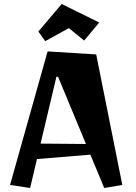

<svg xmlns="http://www.w3.org/2000/svg" viewBox="-20 -921 679 956"><path d="M130 15 30 0 217 -665 459 -650 589 0 499 15 430 -151 164 -129ZM408 -204 269 -539H261L182 -206ZM205 -716 171 -764 287 -901 474 -809 399 -719 323 -781Z"/></svg>

Font: Joti One
Style: Regular
Weight: 400
Designer: Eduardo Rodriguez Tunni
Foundry: Eduardo Rodriguez Tunni
Version: Version 1.002; ttfautohint (v1.8.4.7-5d5b);gftools[0.9.24]